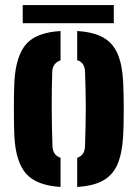

<svg xmlns="http://www.w3.org/2000/svg" viewBox="-20 -732 545 761"><path d="M37 -191Q36 -210 35.5 -239.2Q35 -268.5 35 -301.2Q35 -334 35.5 -363Q36 -392 37 -410Q43.5 -512 84.2 -557.8Q125 -603.5 220 -609V-493Q203.5 -487 195.5 -475.2Q187.5 -463.5 187 -448Q186 -417.5 185.5 -382.2Q185 -347 185 -309Q185 -271 185.8 -231.8Q186.5 -192.5 188 -153Q188.5 -135.5 196.2 -123.8Q204 -112 220 -106.5V9Q124 3 83.2 -43.8Q42.5 -90.5 37 -191ZM286 9V-106.5Q302 -112 309.2 -123.8Q316.5 -135.5 317 -153Q318.5 -197.5 319.2 -234.2Q320 -271 320 -304.8Q320 -338.5 319.2 -373.2Q318.5 -408 317 -448Q316.5 -465 309.2 -476.8Q302 -488.5 286 -493.5V-609Q351.5 -605 389.8 -583Q428 -561 446.2 -518.5Q464.5 -476 468 -410Q469 -391 469.8 -361.5Q470.5 -332 470.5 -299.5Q470.5 -267 469.8 -238Q469 -209 468 -191Q464 -124 445.8 -81.2Q427.5 -38.5 389.2 -16.8Q351 5 286 9ZM70 -712H431V-640H70Z"/></svg>

Font: Big Shoulders Stencil Text Thin Black
Style: Regular
Weight: 900
Version: Version 2.001